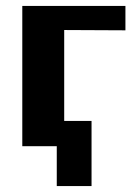

<svg xmlns="http://www.w3.org/2000/svg" viewBox="-20 -492 471 646"><path d="M55 0V-472H402V-390Q368 -390 299 -390.5Q230 -391 196 -391V-85H288V134H171V0Z"/></svg>

Font: Coval
Style: Heavy
Weight: 900
Foundry: Context Ltd
Version: Version 001.000